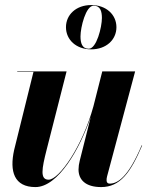

<svg xmlns="http://www.w3.org/2000/svg" viewBox="-20 -750 617 780"><path d="M248 -639.5C248 -588.5 289.5 -549.5 350.5 -549.5C411.5 -549.5 453 -588.5 453 -639.5C453 -690.5 411.5 -729.5 350.5 -729.5C289.5 -729.5 248 -690.5 248 -639.5ZM307 -602C307 -639 328.5 -727 360.5 -727C387.5 -727 394 -704 394 -677C394 -640 372.5 -552 340.5 -552C313.5 -552 307 -575 307 -602ZM250.5 -460H50V-458H116L37.5 -141C18 -53.5 37.5 10 124 10C216 10 304.5 -145 349 -276L304 -97.5C301 -86.5 299 -72 299 -61.5C299 -20.5 326.5 10 391 10C468 10 510.5 -49 557.5 -159L555.5 -159.5C501.5 -31.5 458.5 -4 425.5 -4C417 -4 413 -9.5 413 -17C413 -21.5 413 -27 415 -33.5L529 -460H395.5L359.5 -318C315 -155.5 220 -20 177.5 -20C142 -20 149.5 -63.5 169.5 -142Z"/></svg>

Font: Bodoni* 96pt
Style: Bold Italic
Weight: 700
Italic angle: -13°
Version: Version 2.3